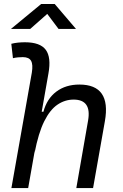

<svg xmlns="http://www.w3.org/2000/svg" viewBox="-20 -958 626 978"><path d="M368.7 0 428.7 -344.2Q447.3 -450.7 355 -450.7Q311 -450.7 272.9 -425Q234.9 -399.4 205.3 -340.1Q175.8 -280.8 156.2 -179.2L158.2 -196.8L123.5 0H38.1L142.1 -587.9Q148.9 -628.9 138.4 -647.9Q127.9 -667 96.2 -667Q84 -667 71.3 -665.8Q58.6 -664.6 45.9 -661.6L37.6 -734.9Q54.7 -739.3 72 -741Q89.4 -742.7 106.9 -742.7Q184.6 -742.7 213.1 -704.3Q241.7 -666 226.6 -583L192.4 -388.7H201.2Q218.8 -455.1 266.8 -491.2Q314.9 -527.3 384.3 -527.3Q547.4 -527.3 514.2 -340.3L454.1 0ZM35.6 -810.5 189.5 -937.5H258.8L367.2 -810.5H278.3L220.7 -887.2L133.8 -810.5Z"/></svg>

Font: Cascadia Mono PL SemiLight
Style: Italic
Weight: 350
Italic angle: -10°
Monospace: yes
Designer: Aaron Bell
Foundry: Saja Typeworks
Version: Version 2404.023; ttfautohint (v1.8.4)